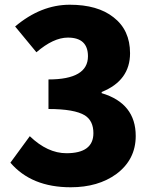

<svg xmlns="http://www.w3.org/2000/svg" viewBox="-20 -778 649 812"><path d="M24 -90 106 -202Q181 -130 261 -130Q375 -130 375 -215Q375 -267 339 -290Q295 -317 185 -317V-442Q352 -442 352 -540Q352 -619 267 -619Q206 -619 134 -557L44 -666Q153 -758 275 -758Q393 -758 460 -705Q530 -651 530 -553Q530 -437 410 -389V-384Q554 -341 554 -203Q554 -103 472 -42Q395 14 279 14Q113 14 24 -90Z"/></svg>

Font: KaiGen Gothic KR Heavy
Style: Heavy
Weight: 900
Designer: Ryoko NISHIZUKA  (kana & ideographs); Paul D. Hunt (Latin, Greek & Cyrillic); Wenlong ZHANG  (bopomofo); Sandoll Communi
Foundry: Adobe Systems Incorporated
Version: Version 1.002 March 28, 2018